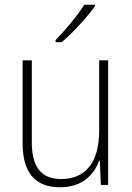

<svg xmlns="http://www.w3.org/2000/svg" viewBox="-20 -785 562 815"><path d="M383 -758V-765H338C309 -719 259 -659 216 -615V-606H242C290 -646 350 -713 383 -758ZM439 -529H401V-232C401 -91 340 -25 239 -25C158 -25 115 -73 115 -182V-529H76V-176C76 -53 129 10 235 10C330 10 379 -44 401 -103H404L408 0H439Z"/></svg>

Font: Noto Sans Myanmar SemiCondensed ExtraLight
Style: Regular
Weight: 200
Width: 4
Designer: Monotype Design Team
Foundry: Monotype Imaging Inc.
Version: Version 2.107